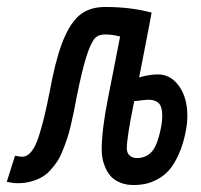

<svg xmlns="http://www.w3.org/2000/svg" viewBox="-44 -529 582 556"><path d="M344.7 -236.3Q323.2 -131.3 323.2 -99.6Q323.2 -85.9 331.5 -78.6Q339.8 -71.3 352.5 -71.3Q377.9 -71.3 394.8 -88.9Q411.6 -106.4 421.9 -158.2Q425.8 -177.2 425.8 -194.3Q425.8 -220.7 415.3 -230.5Q404.8 -240.2 386.7 -240.2Q378.4 -240.2 364 -238.3Q349.6 -236.3 344.7 -236.3ZM-24.4 -2.4 -0.5 -78.1Q12.2 -75.2 20 -75.2Q35.2 -75.2 47.1 -90.3Q59.1 -105.5 68.4 -134.3Q77.6 -163.1 85 -194.1Q92.3 -225.1 100.6 -267.1Q105 -290 107.4 -301.8Q124 -381.3 145.3 -426.8Q166.5 -472.2 193.6 -490.5Q220.7 -508.8 260.7 -508.8Q334 -508.8 394.5 -492.7H395Q390.1 -463.9 377 -397.9Q374.5 -386.2 368.7 -355Q362.8 -323.7 358.9 -304.7Q387.7 -313.5 413.6 -313.5Q450.2 -313.5 474.4 -279.8Q498.5 -246.1 498.5 -193.8Q498.5 -172.4 494.1 -149.9Q486.8 -111.3 473.6 -82.3Q460.4 -53.2 445.8 -36.6Q431.2 -20 412.4 -10Q393.6 0 377.2 3.4Q360.8 6.8 342.3 6.8Q321.3 6.8 304.7 0Q288.1 -6.8 278.1 -17.3Q268.1 -27.8 261.7 -42.2Q255.4 -56.6 252.9 -69.8Q250.5 -83 250.5 -96.7Q250.5 -152.3 269 -246.1Q270.5 -252.4 285.9 -331.5Q301.3 -410.6 303.7 -422.9V-423.3Q281.2 -429.2 260.7 -429.2Q243.2 -429.2 233.2 -420.7Q223.1 -412.1 211.4 -380.6Q199.7 -349.1 185.5 -284.2Q182.1 -269.5 177.5 -245.4Q172.9 -221.2 169.7 -205.1Q166.5 -189 161.1 -166.3Q155.8 -143.6 150.6 -128.2Q145.5 -112.8 137.9 -93.8Q130.4 -74.7 122.1 -62Q113.8 -49.3 102.1 -36.4Q90.3 -23.4 76.9 -15.9Q63.5 -8.3 45.9 -3.4Q28.3 1.5 8.3 1.5Q-6.3 1.5 -24.4 -2.4Z"/></svg>

Font: Fantasque Sans Mono
Style: Italic
Weight: 400
Italic angle: -11°
Monospace: yes
Designer: Jany Belluz
Version: Version 1.8.0 ; ttfautohint (v1.8.2)